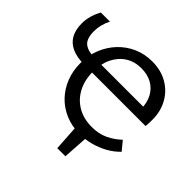

<svg xmlns="http://www.w3.org/2000/svg" viewBox="-203 -881 1274 1274"><g transform="rotate(45 434.5 -243.5)"><path d="M497 183 484 -20H586L573 183ZM536 12Q462 12 401 -14Q340 -40 296.5 -86Q253 -132 229.5 -193Q206 -254 206 -324Q206 -399 231.5 -461.5Q257 -524 302 -571Q347 -618 406.5 -644Q466 -670 535 -670Q618 -670 679.5 -634.5Q741 -599 775.5 -537.5Q810 -476 810 -398Q810 -381 809.5 -366Q809 -351 807 -335L703 -356Q705 -363 705.5 -374.5Q706 -386 706 -395Q706 -452 683 -495.5Q660 -539 617.5 -563Q575 -587 517 -587Q453 -587 405.5 -556.5Q358 -526 331.5 -471.5Q305 -417 305 -344Q305 -265 336.5 -205Q368 -145 425 -111.5Q482 -78 559 -78Q624 -78 674 -101.5Q724 -125 765 -164L816 -102Q779 -64 733 -39Q687 -14 637 -1Q587 12 536 12ZM752 -415 807 -335H234Q164 -335 118 -355.5Q72 -376 49 -416.5Q26 -457 26 -519Q26 -553 36 -588.5Q46 -624 65 -658H150Q135 -628 127.5 -598Q120 -568 120 -538Q120 -466 154.5 -440.5Q189 -415 258 -415Z"/></g></svg>

Font: Ysabeau Infant SemiBold
Style: Regular
Weight: 600
Designer: Christian Thalmann (Catharsis Fonts)
Version: Version 2.002; featfreeze: ss01,ss02,lnum